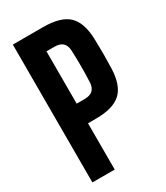

<svg xmlns="http://www.w3.org/2000/svg" viewBox="-198 -883 832 965"><g transform="rotate(-30 218.0 -400.0)"><path d="M43 0V-800H218.5Q319.5 -800 364.2 -758.5Q409 -717 412.5 -621.5Q414 -573 414 -532.8Q414 -492.5 412.5 -447.5Q409 -352 364 -310.2Q319 -268.5 218 -268.5H172.5V0ZM172.5 -382.5H218Q250.5 -382.5 266.2 -397.5Q282 -412.5 283.5 -440.5Q285 -469 285.5 -501.8Q286 -534.5 285.5 -567.2Q285 -600 283.5 -628Q282 -656.5 266.2 -671.2Q250.5 -686 218.5 -686H172.5Z"/></g></svg>

Font: Big Shoulders Display Thin ExtraBold
Style: Regular
Weight: 800
Version: Version 2.002